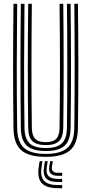

<svg xmlns="http://www.w3.org/2000/svg" viewBox="-20 -820 482 1013"><path d="M221.5 7.5Q131.2 7.5 91.8 -27.8Q52.2 -63 51.2 -144.8Q49 -303.5 49.1 -468.1Q49.2 -632.8 51.2 -800H70.5Q68.8 -643 68.5 -476.6Q68.2 -310.2 70.5 -145Q71.5 -71 106.9 -39.5Q142.2 -8 221.5 -8Q300.2 -8 335.6 -39.5Q371 -71 372 -145Q374 -307 373.9 -471.5Q373.8 -636 372 -800H391.2Q393.2 -636 393.4 -472.6Q393.5 -309.2 391.2 -144.8Q390.2 -63 350.8 -27.8Q311.2 7.5 221.5 7.5ZM221.5 -23.2Q152 -23.2 121.4 -51.6Q90.8 -80 90 -145.2Q87.8 -309.5 87.9 -472.6Q88 -635.8 90 -800H109.2Q107.5 -641 107.2 -475.8Q107 -310.5 109.2 -145.5Q110 -88 136.2 -63.5Q162.5 -39 221.5 -39Q280.2 -39 306.2 -63.5Q332.2 -88 333.2 -145.5Q335.2 -307.5 335.1 -471.8Q335 -636 333.2 -800H352.5Q354.5 -635.2 354.6 -472.4Q354.8 -309.5 352.5 -145.2Q351.8 -80 321.2 -51.6Q290.8 -23.2 221.5 -23.2ZM221.5 -54.5Q172.8 -54.5 151 -75.6Q129.2 -96.8 128.8 -145.8Q126.5 -310 126.6 -472.9Q126.8 -635.8 128.8 -800H148Q146.2 -643 146 -476.4Q145.8 -309.8 148 -146Q148.5 -105.8 165.2 -87.9Q182 -70 221.5 -70Q260.5 -70 277.1 -87.9Q293.8 -105.8 294.2 -146Q296.5 -309 296.4 -472.4Q296.2 -635.8 294.2 -800H313.8Q315.8 -634.8 315.9 -472.2Q316 -309.8 313.8 -145.8Q313 -96.5 291.4 -75.5Q269.8 -54.5 221.5 -54.5ZM203.8 30 198.8 64.2Q192 112 212.9 134.2Q233.8 156.5 285.8 156.5H308V172.8H285.8Q225.2 172.8 200.8 146.5Q176.2 120.2 184 64.2L189 30ZM258.5 30 254 59Q249 91.8 285.8 91.8H308V107.5H285.8Q231.5 107.5 240 59L244.8 30ZM231.8 30 226.8 61.8Q221.8 94 235.9 108.9Q250 123.8 285.8 123.8H308V140.2H285.8Q241.2 140.2 223.5 121.1Q205.8 102 212 61.8L217 30Z"/></svg>

Font: Big Shoulders Inline Text SemiBold
Style: Regular
Weight: 600
Designer: Patric King
Foundry: XO Type Co
Version: Version 1.000